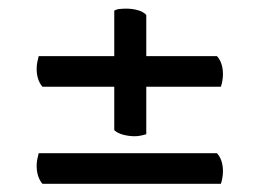

<svg xmlns="http://www.w3.org/2000/svg" viewBox="-20 -597 640 451"><path d="M296.2 -277Q283.2 -277 269.9 -280.4Q256.5 -283.8 248.4 -291.2V-571.9Q253.6 -575.2 261.1 -575.9Q268.6 -576.7 276.3 -576.7Q290.3 -576.7 303.1 -573.3Q315.9 -569.9 323.6 -562V-281.8Q317.8 -279.9 310.8 -278.5Q303.9 -277 296.2 -277ZM79.7 -393.2Q66.1 -409.2 66.1 -435.8Q66.1 -442.5 67.5 -450.5Q69 -458.5 70.9 -465.2H489.6Q503.7 -449.7 503.7 -422.5Q503.7 -415.8 502.5 -408.4Q501.4 -400.9 498.9 -393.2ZM79.7 -165.2Q66.1 -181.2 66.1 -207.8Q66.1 -214.5 67.5 -222.5Q69 -230.5 70.9 -237.2H489.6Q503.7 -221.7 503.7 -194.5Q503.7 -187.8 502.5 -180.4Q501.4 -172.9 498.9 -165.2Z"/></svg>

Font: Petrona
Style: Regular
Weight: 400
Designer: Ringo R. Seeber
Foundry: Ringo R. Seeber
Version: Version 2.001; ttfautohint (v1.8.3)